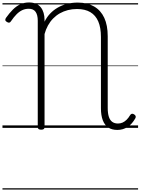

<svg xmlns="http://www.w3.org/2000/svg" viewBox="-20 -1036 1139 1556"><path d="M931 17Q887 17 857.5 -2.5Q828 -22 813 -61.5Q798 -101 798 -159V-736Q798 -812 776.5 -862Q755 -912 712 -937.5Q669 -963 604 -963Q565 -963 530 -954Q495 -945 465 -928Q435 -911 410.5 -886Q386 -861 368.5 -829Q351 -797 341 -760V-5Q341 5 334.5 10Q328 15 314 15Q300 15 293 10Q286 5 286 -5V-868Q286 -915 268.5 -940Q251 -965 213 -965Q185 -965 161 -954Q137 -943 114.5 -920.5Q92 -898 69 -864Q63 -854 55 -852.5Q47 -851 36 -858Q24 -865 23 -873.5Q22 -882 29 -892Q56 -930 84 -958Q112 -986 144 -1001Q176 -1016 215 -1016Q248 -1016 272 -1005.5Q296 -995 311 -976Q326 -957 333.5 -931Q341 -905 341 -874V-860Q359 -897 386 -925.5Q413 -954 447.5 -974Q482 -994 523 -1004.5Q564 -1015 610 -1015Q688 -1015 742.5 -983.5Q797 -952 825 -891.5Q853 -831 853 -742V-161Q853 -118 862 -90Q871 -62 889.5 -48.5Q908 -35 936 -35Q956 -35 973 -42.5Q990 -50 1005.5 -65Q1021 -80 1034 -102Q1040 -112 1048.5 -114Q1057 -116 1067 -109Q1077 -103 1079.5 -94.5Q1082 -86 1076 -76Q1064 -55 1048.5 -37Q1033 -19 1014 -7Q995 5 974.5 11Q954 17 931 17ZM0 490H1099V500H0ZM0 -20H1099V0H0ZM0 -505H1099V-500H0ZM0 -1010H1099V-1000H0Z"/></svg>

Font: Playwrite ES Deco Guides
Style: Regular
Weight: 400
Designer: Veronika Burian, José Scaglione
Foundry: TypeTogether
Version: Version 1.003